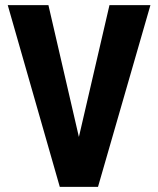

<svg xmlns="http://www.w3.org/2000/svg" viewBox="-20 -731 618 751"><path d="M288.6 -195.3 408.2 -710.9H568.4L363.3 0H213.9L10.3 -710.9H169.4Z"/></svg>

Font: MAUL Condensed Bold
Style: Condensed Bold
Weight: 700
Designer: MAUL
Version: Version 1.0; 2020; ttfautohint (v1.8.3)